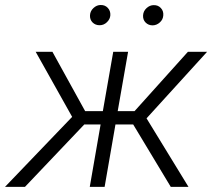

<svg xmlns="http://www.w3.org/2000/svg" viewBox="-62 -731 832 751"><path d="M0 0ZM459 -244.1H389.6L347.2 0H289.1L331.5 -244.1H267.6L35.6 0H-42.5L220.2 -273.9L77.6 -528.3H143.1L271 -296.4H340.3L380.9 -528.3H439L398.4 -296.4H464.4L672.9 -528.3H748L511.2 -268.1L675.3 0H606ZM290 -671.4Q291 -688 303.7 -699.7Q316.4 -711.4 331.5 -711.4Q348.6 -711.9 359.6 -700.2Q370.6 -688.5 369.6 -671.4Q368.7 -656.2 356.4 -644.3Q344.2 -632.3 327.6 -632.3Q311 -632.3 300 -643.3Q289.1 -654.3 290 -671.4ZM497.6 -670.9Q498.5 -687.5 511.2 -699.2Q523.9 -710.9 539.1 -710.9Q556.2 -711.4 567.1 -699.7Q578.1 -688 576.7 -670.9Q575.7 -654.8 563.5 -643.6Q551.3 -632.3 535.2 -631.8Q518.6 -631.8 507.6 -642.8Q496.6 -653.8 497.6 -670.9Z"/></svg>

Font: Roboto Light
Style: Italic
Weight: 300
Italic angle: -12°
Designer: Google
Version: Version 2.134; 2016; ttfautohint (v1.6)